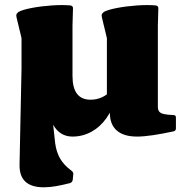

<svg xmlns="http://www.w3.org/2000/svg" viewBox="-20 -536 753 776"><path d="M273 16Q222 16 195 -31.5Q168 -79 157 -189L67 -216V-382L47 -465Q45 -475 46.5 -478.5Q48 -482 55 -488Q72 -497 109 -504Q146 -511 189 -514Q232 -517 265 -514Q275 -512 275 -503L273 -432V-229Q273 -133 346 -133Q395 -133 430 -171L448 -143Q436 -95 410.5 -59Q385 -23 349.5 -3.5Q314 16 273 16ZM424 -80V-134L412 -151V-382L392 -465Q390 -475 391.5 -478.5Q393 -482 400 -488Q417 -497 454 -504Q491 -511 534 -514Q577 -517 610 -514Q620 -512 620 -503L618 -432V-104Q618 -92 623.5 -85Q629 -78 642.5 -75Q656 -72 681 -71Q691 -71 691 -61V-17Q691 -7 681 -5Q635 5 597.5 10.5Q560 16 534 16Q480 16 452 -8.5Q424 -33 424 -80ZM269 154Q278 161 276 170L274 191Q272 201 263 204Q232 212 206 216.5Q180 221 157 221Q107 221 82.5 198Q58 175 59 129L67 -261H170L203 43Q208 79 223 105Q238 131 269 154Z"/></svg>

Font: Hahmlet Black
Style: Regular
Weight: 900
Version: Version 1.002